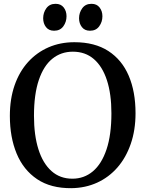

<svg xmlns="http://www.w3.org/2000/svg" viewBox="-20 -972 760 1003"><path d="M353.5 11Q245.5 12 174 -36Q102.5 -84 67 -169.5Q31.5 -255 31.5 -366.5Q31.5 -455 56.2 -526.2Q81 -597.5 126.5 -647.8Q172 -698 233.5 -724.8Q295 -751.5 368.5 -751.5Q475 -751.5 546 -705.5Q617 -659.5 652.5 -576.2Q688 -493 688 -380.5Q688 -292.5 663.2 -220.8Q638.5 -149 593.8 -97.5Q549 -46 487.8 -18Q426.5 10 353.5 11ZM358 -38.5Q419.5 -38.5 465.2 -77Q511 -115.5 536.5 -191.5Q562 -267.5 562 -380Q562 -481 538.5 -553Q515 -625 470.2 -663.5Q425.5 -702 360.5 -702Q299 -702 253.5 -665.2Q208 -628.5 182.8 -554Q157.5 -479.5 157.5 -367Q157.5 -265.5 180.8 -192Q204 -118.5 248.8 -78.5Q293.5 -38.5 358 -38.5ZM262 -811.5Q235 -811.5 220.2 -830.5Q205.5 -849.5 205.5 -876.5Q205.5 -906 222.2 -929Q239 -952 270 -952H271Q298 -952 312.8 -933Q327.5 -914 327.5 -887Q327.5 -857.5 310.8 -834.5Q294 -811.5 263 -811.5ZM449.5 -811.5Q422.5 -811.5 407.8 -830.5Q393 -849.5 393 -876.5Q393 -906 409.8 -929Q426.5 -952 457.5 -952H458.5Q485.5 -952 500.2 -933Q515 -914 515 -887Q515 -857.5 498.2 -834.5Q481.5 -811.5 450.5 -811.5Z"/></svg>

Font: Merriweather 36pt Medium
Style: Regular
Weight: 500
Version: Version 2.100